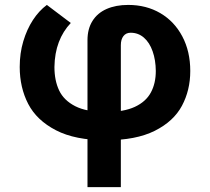

<svg xmlns="http://www.w3.org/2000/svg" viewBox="-20 -557 849 776"><path d="M498.2 -537.1Q571.3 -537.1 628.1 -503.8Q684.8 -470.5 716.9 -409.8Q749 -349.1 749 -270.1Q749 -192.4 715.3 -129.4Q681.6 -66.4 605.5 -28.3Q529.3 9.8 408.2 9.8Q284 9.8 206.2 -30.5Q128.4 -70.7 94 -137Q59.7 -203.3 59.7 -286.4Q59.7 -342 74.2 -390.4Q88.7 -438.7 113.1 -476.1Q137.5 -513.5 169.4 -537.1L266.1 -464.1Q234.5 -430.9 217.7 -386.5Q200.9 -342.2 200 -286.4Q200 -231.4 219.1 -191.3Q238.1 -151.3 284.1 -127.8Q330.1 -104.4 408.2 -104.4Q480.5 -104.4 525.1 -125.2Q569.7 -146 589.7 -183.1Q609.7 -220.1 609.7 -270.1Q609.3 -314.5 596.8 -349.8Q584.4 -385.2 561.5 -405Q538.7 -424.7 508.1 -424.7Q489.3 -424.7 478.8 -411.1Q468.4 -397.5 468.4 -374.5V199.2H333.6V-394.7Q333.6 -440 353.6 -472.1Q373.6 -504.3 410.8 -520.7Q447.9 -537.1 498.2 -537.1Z"/></svg>

Font: WEMIX Pretendard Variable
Style: Regular
Weight: 400
Designer: Base glyphs from Inter by Rasmus Andersson; Hangeul glyphs from Noto Sans CJK(Source Han Sans) by Jang Soo-young and Kan
Foundry: Kil Hyung-jin
Version: Version 1.000;Glyphs 3.2 (3208)